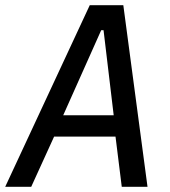

<svg xmlns="http://www.w3.org/2000/svg" viewBox="-34 -718 654 738"><path d="M434 0 410 -193H174L86 0H-14L311 -698H440L533 0ZM364 -602H355L209 -275H403Z"/></svg>

Font: IBM Plex Mono Text
Style: Italic
Weight: 450
Italic angle: -9°
Monospace: yes
Designer: Mike Abbink, Paul van der Laan, Pieter van Rosmalen
Foundry: Bold Monday
Version: Version 2.1